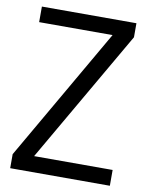

<svg xmlns="http://www.w3.org/2000/svg" viewBox="-83 -789 657 850"><g transform="rotate(10 246.0 -364.5)"><path d="M22 0V-63L366 -659H36V-729H461V-666L117 -71H470V0Z"/></g></svg>

Font: Mona Sans SemiCondensed
Style: Regular
Weight: 400
Width: 4
Designer: Deni Anggara
Foundry: GitHub
Version: Version 2.000